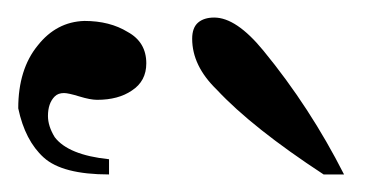

<svg xmlns="http://www.w3.org/2000/svg" viewBox="-20 -736 420 221"><path d="M105.5 -535.2Q51.8 -535.2 30.3 -554.7Q8.8 -574.2 1 -611.3Q1 -656.2 23.4 -683.6Q44.9 -710.9 77.1 -711.9Q106.4 -711.9 127 -699.2Q148.4 -687.5 148.4 -663.1Q148.4 -642.6 131.8 -631.8Q116.2 -621.1 91.8 -621.1Q84 -621.1 71.3 -625Q58.6 -628.9 53.7 -628.9Q46.9 -628.9 43 -625Q35.2 -617.2 35.2 -602.5Q35.2 -590.8 43 -578.1Q58.6 -557.6 105.5 -552.7Q105.5 -546.9 105.5 -535.2ZM229.5 -632.8Q201.2 -660.2 201.2 -691.4Q201.2 -704.1 208 -710Q214.8 -715.8 226.6 -715.8Q252 -715.8 283.2 -677.7Q336.9 -612.3 376 -535.2Q368.2 -535.2 352.5 -535.2Q270.5 -588.9 229.5 -632.8Z"/></svg>

Font: Griech2
Style: Regular
Weight: 400
Version: 001.007